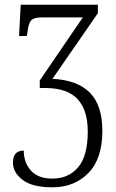

<svg xmlns="http://www.w3.org/2000/svg" viewBox="-20 -556 495 816"><path d="M35 135Q35 84 81 84Q81 135 111.5 169Q142 203 203 203Q271 203 312 155Q353 107 353 3Q353 -89 309 -135.5Q265 -182 172 -182H149V-214L332 -482H158Q124 -482 112.5 -469.5Q101 -457 97 -420L94 -403H61L68 -536H396V-500L203 -221Q308 -216 361.5 -162.5Q415 -109 415 0Q415 119 355.5 179.5Q296 240 203 240Q117 240 76 208.5Q35 177 35 135Z"/></svg>

Font: Noto Serif NarrowLight
Style: Regular
Weight: 300
Width: 4
Designer: Monotype Design Team
Foundry: Monotype Imaging Inc.
Version: Version 1.001